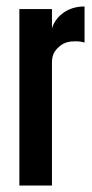

<svg xmlns="http://www.w3.org/2000/svg" viewBox="-20 -575 286 595"><path d="M242 -443C233 -446 223 -447 214 -447C198 -447 179 -445 163 -430C144 -414 141 -397 141 -380V0H40V-547H141V-486C142 -493 149 -510 165 -526C181 -541 205 -555 242 -555Z"/></svg>

Font: League Gothic
Style: Regular
Weight: 400
Designer: The League of Moveable Type
Version: Version 1.560;PS 001.560;hotconv 1.0.56;makeotf.lib2.0.21325